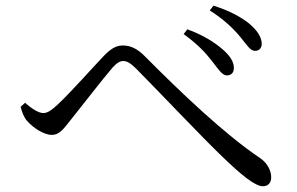

<svg xmlns="http://www.w3.org/2000/svg" viewBox="-20 -722 1040 673"><path d="M873.8 -543.7C888.5 -543.7 897.4 -553.6 897.4 -568.3C897.4 -591.7 881.5 -616.4 851.4 -641C826 -660.9 786.3 -684.2 728.2 -702.1L715.3 -685.4C764.2 -654.6 798.7 -621.3 822.8 -591.9C846.1 -563.4 857.3 -543.7 873.8 -543.7ZM775.3 -457.7C789.3 -457.7 798.9 -465.9 799.7 -481.2C801.3 -502.8 787 -526.9 758.5 -550.6C732.4 -573 692.2 -599.2 636.7 -619.3L623.7 -602.6C673.9 -566 700.6 -537.2 724.3 -506.2C746.4 -478.2 758.8 -457.7 775.3 -457.7ZM901.4 -69.2C920 -69.2 930.6 -81.2 930.6 -100.6C930.6 -126.1 914.9 -152.7 891.2 -168.2C766.7 -251.9 614.1 -397.6 488.5 -524C459.2 -554 434.9 -562.6 409.5 -562.6C384.8 -562.6 364.6 -547.7 343.7 -525.8C310.2 -491.3 225.3 -394.8 179.4 -353C159.5 -334.7 145.9 -325.7 131.9 -325.7C115.3 -325.7 91.5 -340.8 67.8 -361.6L52.3 -347.5C57.6 -328.2 63.4 -310.7 75.2 -298C96.1 -273.7 134.3 -249.2 161.4 -249.2C188.9 -249.2 203.3 -270.9 228.1 -302C264.6 -347.2 343 -448.9 374.2 -484.8C390 -502.4 401.4 -508.1 411.9 -508.1C425.1 -508.1 436.9 -500.9 456.2 -482.4C531.6 -406.4 693.9 -235.2 757.4 -174.7C824 -110.3 873.4 -69.2 901.4 -69.2Z"/></svg>

Font: Source Han Serif TW VF
Style: Regular
Weight: 250
Designer: Ryoko NISHIZUKA 西塚涼子 (kana & ideographs); Frank Grießhammer (Latin, Greek & Cyrillic); Wenlong ZHANG 张文龙 (bopomofo); San
Foundry: Adobe
Version: Version 2.002;hotconv 1.1.0;makeotfexe 2.6.0